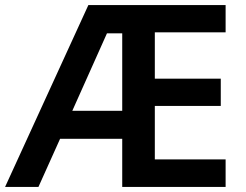

<svg xmlns="http://www.w3.org/2000/svg" viewBox="-20 -734 965 754"><path d="M866 0V-108H588V-318H847V-425H588V-607H866V-714H327L0 0H131L216 -189H460V0ZM264 -299 400 -603H460V-299Z"/></svg>

Font: Noto Sans Arabic SemBd
Style: Regular
Weight: 600
Designer: Monotype Design Team, Nadine Chahine, Nizar Qandah and Khaled Hosny
Foundry: Monotype Imaging Inc.
Version: Version 2.012